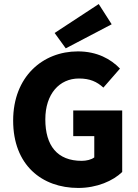

<svg xmlns="http://www.w3.org/2000/svg" viewBox="-20 -917 680 949"><path d="M367 12C459 12 539 -23 584 -67V-371H342V-244H446V-139C432 -128 407 -122 384 -122C263 -122 204 -197 204 -327C204 -453 274 -529 370 -529C425 -529 459 -513 491 -484L573 -578C528 -625 460 -663 365 -663C191 -663 45 -538 45 -321C45 -101 187 12 367 12ZM305 -678 532 -797 468 -897 250 -754Z"/></svg>

Font: DAIFUKU Sans
Style: Bold
Weight: 700
Designer: Original font ‘Source Han Sans JP’ : Paul D. Hunt
Foundry: Daifuku
Version: Version 1.000